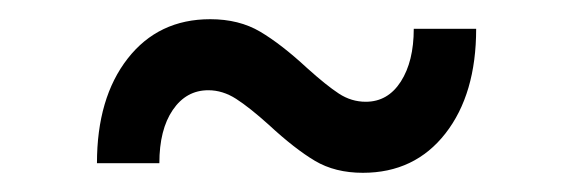

<svg xmlns="http://www.w3.org/2000/svg" viewBox="-20 -391 597 200"><path d="M358 -211Q329 -211 308 -223.5Q287 -236 260 -261Q240 -279 226 -288Q212 -297 197 -297Q174 -297 160 -276.5Q146 -256 146 -221H81Q81 -289 113 -330Q145 -371 199 -371Q229 -371 251 -358Q273 -345 300 -320Q320 -302 333 -293.5Q346 -285 361 -285Q384 -285 397.5 -306Q411 -327 411 -361H476Q476 -293 444 -252Q412 -211 358 -211Z"/></svg>

Font: Madhuban SemiBold
Style: Regular
Weight: 600
Designer: jaikishan Patel
Foundry: MagicType
Version: Version 1.000